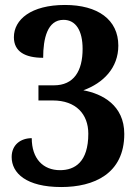

<svg xmlns="http://www.w3.org/2000/svg" viewBox="-20 -744 561 774"><path d="M227 10C358 10 481 -43 481 -204C481 -320 392 -366 316 -380C396 -409 457 -470 457 -560C457 -665 374 -724 242 -724C105 -724 36 -665 36 -594C36 -536 81 -511 154 -511C154 -589 171 -664 236 -664C286 -664 313 -620 313 -547C313 -458 278 -400 197 -400H135V-339H193C286 -339 336 -284 336 -205C336 -91 282 -58 222 -58C154 -58 108 -104 108 -187C64 -187 27 -161 27 -111C27 -46 86 10 227 10Z"/></svg>

Font: Noto Serif Tamil SemiCondensed
Style: Bold
Weight: 700
Width: 4
Designer: Indian Type Foundry, Tom Grace, and the Monotype Design Team
Foundry: Monotype Imaging Inc.
Version: Version 2.004